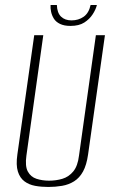

<svg xmlns="http://www.w3.org/2000/svg" viewBox="-20 -731 457 763"><path d="M172 12Q144 12 119.5 7.5Q95 3 77 -10.5Q59 -24 51 -49.5Q43 -75 49 -117L116 -591H152L85 -113Q79 -71 90.5 -49.5Q102 -28 125 -20.5Q148 -13 175 -13Q203 -13 228 -20.5Q253 -28 271 -49.5Q289 -71 294 -113L361 -591H397L330 -117Q324 -75 310 -49.5Q296 -24 274.5 -10.5Q253 3 226.5 7.5Q200 12 172 12ZM260 -628Q235 -628 218.5 -636Q202 -644 194 -657Q186 -670 183 -684.5Q180 -699 181 -711H206Q207 -680 222.5 -665Q238 -650 264 -650Q292 -650 312.5 -664.5Q333 -679 340 -711H365Q361 -694 348.5 -674.5Q336 -655 315 -641.5Q294 -628 260 -628Z"/></svg>

Font: Alumni Sans ExtraLight
Style: Italic
Weight: 250
Italic angle: -8°
Version: Version 1.016